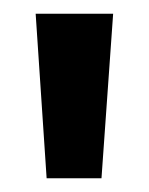

<svg xmlns="http://www.w3.org/2000/svg" viewBox="-20 -720 217 280"><path d="M32 -700H145L128 -460H48Z"/></svg>

Font: Epunda Sans
Style: Bold
Weight: 700
Designer: Simon Atzbach
Foundry: typofactur
Version: Version 2.204; ttfautohint (v1.8.4.7-5d5b)